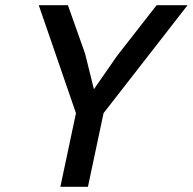

<svg xmlns="http://www.w3.org/2000/svg" viewBox="-20 -718 741 738"><path d="M272 -283 129 -698H241L307 -512L341 -375L429 -502L582 -698H701L378 -283L318 0H212Z"/></svg>

Font: Azeret Mono
Style: Italic
Weight: 400
Italic angle: -12°
Designer: Martin Vácha
Foundry: Displaay
Version: Version 1.000; Glyphs 3.0.3, build 3074